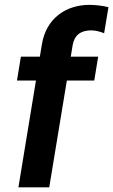

<svg xmlns="http://www.w3.org/2000/svg" viewBox="-20 -782 473 801"><path d="M360.4 -655.2C378.2 -655.2 391.3 -652 414.4 -643.5L432.5 -752.1C412.6 -757.1 382.1 -761.7 353 -761.7C256.4 -761.7 172.9 -706.7 154.8 -597.3L146.3 -545.5H67.1L50.8 -446H130L56.8 -0.4H185.4L258.9 -446H373.2L389.6 -545.5H275.2L282.3 -588.8C285.9 -610.4 294.7 -655.2 360.4 -655.2Z"/></svg>

Font: TID UI Semi Bold
Style: Italic
Weight: 600
Italic angle: -9.39999°
Designer: The TID Project Authors
Foundry: Bakken & Bæck
Version: Version 1.001;hotconv 1.0.109;makeotfexe 2.5.65596